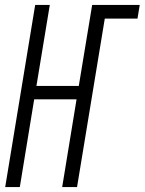

<svg xmlns="http://www.w3.org/2000/svg" viewBox="-20 -755 584 775"><path d="M1 0 122 -735H181L127 -408H298L352 -735H544L535 -680H403L291 0H231L289 -354H118L60 0Z"/></svg>

Font: Iosevka Light
Style: Italic
Weight: 300
Italic angle: -9°
Monospace: yes
Designer: Belleve Invis
Foundry: Belleve Invis
Version: Version 32.5.0; ttfautohint (v1.8.4)